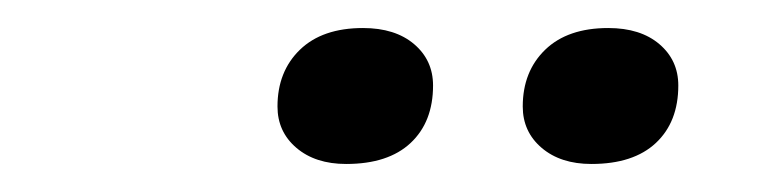

<svg xmlns="http://www.w3.org/2000/svg" viewBox="-20 -731 540 137"><path d="M227 -614Q205 -614 191.5 -625.5Q178 -637 178 -655Q178 -680 194 -695.5Q210 -711 239 -711Q262 -711 275.5 -699.5Q289 -688 289 -670Q289 -644 273 -629Q257 -614 227 -614ZM402 -614Q380 -614 366.5 -625.5Q353 -637 353 -655Q353 -680 369 -695.5Q385 -711 414 -711Q437 -711 450.5 -699.5Q464 -688 464 -670Q464 -644 448 -629Q432 -614 402 -614Z"/></svg>

Font: Creato Display Medium
Style: Italic
Weight: 500
Italic angle: -10°
Version: Version 1.000